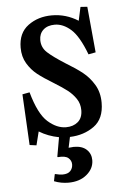

<svg xmlns="http://www.w3.org/2000/svg" viewBox="-54 -595 546 845"><g transform="rotate(-5 219.0 -173.0)"><path d="M225 -34Q257 -34 277.5 -51.5Q298 -69 298 -103Q298 -132 283 -154Q268 -176 247 -192.5Q226 -209 187 -233Q144 -259 118 -279.5Q92 -300 74 -330Q56 -360 56 -400Q56 -465 100 -497.5Q144 -530 205 -530Q267 -530 321 -496L334 -556L364 -554L383 -351L351 -345Q320 -427 285.5 -457.5Q251 -488 214 -488Q182 -488 163.5 -471Q145 -454 145 -426Q145 -393 169.5 -370.5Q194 -348 246 -315Q291 -288 320 -265Q349 -242 369.5 -208Q390 -174 390 -128Q390 -57 345 -24.5Q300 8 238 10L228 57Q244 55 251 55Q288 55 307.5 73.5Q327 92 327 120Q327 157 295.5 183.5Q264 210 214 210Q181 210 151 198L157 168L159 167Q179 172 191 172Q215 172 226 160Q237 148 237 131Q237 114 223.5 102.5Q210 91 177 94L175 92L190 7Q142 -2 103 -26L88 34L58 30L46 -195L78 -201Q105 -104 144.5 -69Q184 -34 225 -34Z"/></g></svg>

Font: Minipax
Style: Regular
Weight: 400
Designer: Raphaël Ronot, Igor Stepanchenko (Cyrillic)
Foundry: steppetype
Version: Version 1.002